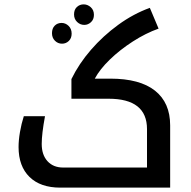

<svg xmlns="http://www.w3.org/2000/svg" viewBox="-20 -859 874 879"><path d="M256 0Q165 0 115 -49Q65 -98 65 -186Q65 -217 71.5 -255Q78 -293 89 -327H186Q171 -246 171 -200Q171 -150 197.5 -121Q224 -92 269 -92H653V-268Q653 -407 477 -407H307V-497Q341 -567 396.5 -631Q452 -695 521.5 -745.5Q591 -796 666 -823L706 -728Q647 -707 588 -669Q529 -631 483 -586.5Q437 -542 414 -499H485Q620 -499 689.5 -444Q759 -389 759 -285V0ZM366 -745Q347 -745 333 -758.5Q319 -772 319 -793Q319 -815 332 -827Q345 -839 363 -839Q381 -839 395.5 -826Q410 -813 410 -791Q410 -770 396.5 -757.5Q383 -745 366 -745ZM264 -659Q245 -659 231.5 -672.5Q218 -686 218 -707Q218 -729 230.5 -741.5Q243 -754 262 -754Q280 -754 294 -740.5Q308 -727 308 -705Q308 -684 295 -671.5Q282 -659 264 -659Z"/></svg>

Font: Noto Kufi Arabic Medium
Style: Regular
Weight: 500
Designer: Monotype Design Team, David Williams, Khaled Hosny
Foundry: Google LLC
Version: Version 2.109; ttfautohint (v1.8.4.7-5d5b)